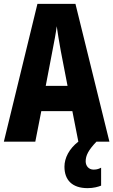

<svg xmlns="http://www.w3.org/2000/svg" viewBox="-20 -734 587 995"><path d="M424 102C424 72 438 44 480 0H547L371 -714H174L0 0H163L194 -158H355L386 0C338 37 314 85 314 130C314 198 353 241 434 241C465 241 489 234 504 228V135C494 140 484 145 465 145C440 145 424 126 424 102ZM295 -470 330 -289H217L252 -472C260 -513 270 -564 274 -598C280 -560 285 -522 295 -470Z"/></svg>

Font: Noto Sans Gurmukhi UI ExtraCondensed ExtraBold
Style: Regular
Weight: 800
Width: 2
Designer: Jelle Bosma - Monotype Design Team
Foundry: Monotype Imaging Inc.
Version: Version 2.004